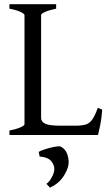

<svg xmlns="http://www.w3.org/2000/svg" viewBox="-20 -635 516 903"><path d="M24.4 0V-21Q57.6 -27.8 76.4 -36.1Q95.2 -44.4 95.2 -50.8V-564Q95.2 -569.8 77.4 -578.6Q59.6 -587.4 24.4 -594.2V-615.2H244.1V-594.2Q211.4 -587.4 192.4 -579.1Q173.3 -570.8 173.3 -564V-80.1Q173.3 -63 192.1 -53.5Q210.9 -43.9 264.2 -43.9H334Q364.3 -43.9 382.3 -49.1Q400.4 -54.2 413.3 -72Q426.3 -89.8 439.9 -127.9L460.9 -119.1Q457.5 -77.1 451.2 -45.7Q444.8 -14.2 440.9 0ZM215.3 247.6 198.2 229.5Q211.4 221.2 223.1 199.7Q234.9 178.2 235.4 162.1Q236.3 140.6 220.5 122.3Q204.6 104 166.5 101.1L162.1 80.1Q168 74.7 188.7 67.9Q209.5 61 231.7 56.4Q253.9 51.8 264.2 53.7Q289.1 65.9 297.4 93.3Q305.7 120.6 301.8 140.6Q296.9 168 275.9 198.5Q254.9 229 215.3 247.6Z"/></svg>

Font: David Libre
Style: Regular
Weight: 400
Designer: Ismar David, J. Victor Gaultney, Annie Olsen and Meir Sadan
Foundry: Monotype Imaging Inc. & SIL International
Version: Version 1.100; ttfautohint (v1.8.4.7-5d5b)